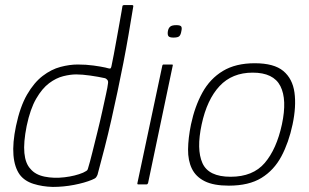

<svg xmlns="http://www.w3.org/2000/svg" viewBox="-20 -726 1216 756"><path d="M43 -230Q59 -306 86.5 -353.5Q114 -401 148 -427Q182 -453 218 -462.5Q254 -472 286 -472Q319 -472 348 -468Q377 -464 395 -460Q409 -456 413 -456Q417 -456 419 -466Q423 -483 428 -511Q433 -539 439 -571Q445 -603 450 -632Q455 -661 458.5 -680Q462 -699 462 -701Q462 -704 464.5 -705Q467 -706 468 -706H501Q502 -706 503.5 -705Q505 -704 505 -702Q496 -647 486.5 -591.5Q477 -536 466 -479.5Q455 -423 443 -366.5Q431 -310 418.5 -254.5Q406 -199 392 -144.5Q378 -90 364 -38Q362 -33 358.5 -28Q355 -23 342 -18Q313 -6 271.5 2Q230 10 188 10Q147 9 112 -2Q77 -13 58 -38Q37 -67 33 -115Q29 -163 43 -230ZM85 -230Q72 -165 76 -123.5Q80 -82 100 -61Q119 -38 155.5 -30.5Q192 -23 234 -28Q276 -33 307 -46Q315 -50 320 -53Q325 -56 326 -61Q334 -87 343.5 -125.5Q353 -164 363.5 -206Q374 -248 382.5 -287Q391 -326 397.5 -355.5Q404 -385 405 -396Q407 -406 403 -411Q399 -416 394 -418Q367 -424 335 -428.5Q303 -433 280 -433Q257 -433 229 -426Q201 -419 173.5 -398.5Q146 -378 122.5 -337.5Q99 -297 85 -230Z M694 -603Q692 -590 686.5 -584Q681 -578 663 -578Q647 -578 643 -584Q639 -590 641 -603Q643 -615 650 -621Q657 -627 674 -627Q691 -627 694 -621Q697 -615 694 -603ZM563 -5Q561 0 557 0H524Q520 0 521 -5L619 -467Q620 -472 624 -472H657Q659 -472 660 -471Q661 -470 660 -467Z M881 5Q821 5 786 -12.5Q751 -30 735.5 -62Q720 -94 720.5 -138Q721 -182 732 -236Q747 -307 777 -361.5Q807 -416 857.5 -446.5Q908 -477 983 -477Q1059 -477 1095.5 -446.5Q1132 -416 1139.5 -361.5Q1147 -307 1132 -236Q1117 -165 1088 -110.5Q1059 -56 1009.5 -25.5Q960 5 881 5ZM888 -30Q976 -30 1022.5 -84.5Q1069 -139 1090 -236Q1111 -334 1084 -387Q1057 -440 975 -440Q894 -440 844.5 -387Q795 -334 774 -236Q753 -138 777 -84Q801 -30 888 -30Z"/></svg>

Font: Glory ExtraLight
Style: Italic
Weight: 250
Italic angle: -12°
Version: Version 1.011